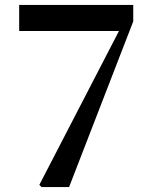

<svg xmlns="http://www.w3.org/2000/svg" viewBox="-20 -761 628 781"><path d="M149 0H261L522 -674V-741H58V-635H464L140 -9Z"/></svg>

Font: Noto Serif SC
Style: Bold
Weight: 700
Designer: Ryoko NISHIZUKA 西塚涼子 (kana & ideographs); Frank Grießhammer (Latin, Greek & Cyrillic); Wenlong ZHANG 张文龙 (bopomofo); San
Foundry: Adobe
Version: Version 2.001;hotconv 1.1.0;makeotfexe 2.6.0